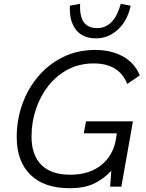

<svg xmlns="http://www.w3.org/2000/svg" viewBox="-20 -983 767 1011"><path d="M433 -344H680L619 0H560L566 -84Q524 -39 473.5 -15.5Q423 8 347 8Q212 8 140 -63Q68 -134 68 -261Q68 -352 97.5 -434.5Q127 -517 182 -581.5Q237 -646 313 -683Q389 -720 481 -720Q565 -720 627 -686Q689 -652 716 -586L650 -541Q607 -649 474 -649Q399 -649 338.5 -617.5Q278 -586 235 -531.5Q192 -477 169 -408Q146 -339 146 -264Q146 -167 197.5 -115Q249 -63 350 -63Q448 -63 511 -112Q574 -161 590 -247L595 -281H421ZM616 -963 668 -953Q651 -873 600.5 -827Q550 -781 486 -781Q415 -781 379.5 -827Q344 -873 348 -953L402 -963Q395 -835 491 -835Q581 -835 616 -963Z"/></svg>

Font: Livvic
Style: Italic
Weight: 400
Italic angle: -10°
Designer: Jacques Le Bailly, Baron von Fonthausen
Version: Version 1.001; ttfautohint (v1.8.2)